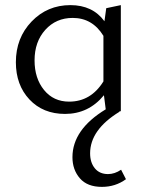

<svg xmlns="http://www.w3.org/2000/svg" viewBox="-20 -440 569 750"><path d="M453 223 472 260Q431 290 378 290Q321 290 292 256.5Q263 223 263 174Q263 66 393 -13L386 -68Q326 5 234 5Q148 5 95 -51.5Q42 -108 42 -197Q42 -292 103.5 -356Q165 -420 255 -420Q342 -420 388 -357L395 -408L452 -420V-6L445 -4L446 -3Q332 67 332 159Q332 195 350.5 217.5Q369 240 402 240Q428 240 453 223ZM250 -43Q335 -43 384 -122V-300Q341 -370 264 -370Q199 -370 157 -323.5Q115 -277 115 -204Q115 -134 152 -88.5Q189 -43 250 -43Z"/></svg>

Font: EauTestInfant
Style: Regular
Weight: 400
Designer: Christian Thalmann (Catharsis Fonts)
Version: Version 0.001;PS 000.001;hotconv 1.0.88;makeotf.lib2.5.64775